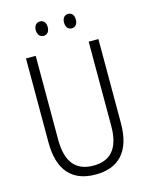

<svg xmlns="http://www.w3.org/2000/svg" viewBox="-132 -976 832 1068"><g transform="rotate(-15 284.5 -441.5)"><path d="M169 -852C169 -826 183 -810 204 -810C224 -810 238 -825 238 -852C238 -878 224 -893 204 -893C183 -893 169 -877 169 -852ZM332 -852C332 -826 345 -810 366 -810C387 -810 400 -826 400 -852C400 -878 386 -893 366 -893C346 -893 332 -878 332 -852ZM493 -230V-714H437V-230C437 -96 381 -41 285 -41C187 -41 132 -99 132 -231V-714H76V-230C76 -69 150 10 284 10C414 10 493 -63 493 -230Z"/></g></svg>

Font: Noto Sans Myanmar Condensed Light
Style: Regular
Weight: 300
Width: 3
Designer: Monotype Design Team
Foundry: Monotype Imaging Inc.
Version: Version 2.107